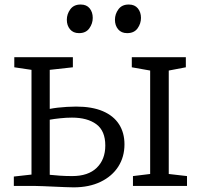

<svg xmlns="http://www.w3.org/2000/svg" viewBox="-20 -800 864 826"><path d="M552 0V-42.5L626 -51.5V-496.5L547 -510.5V-554H779.5V-510.5L706 -496.5V-51.5L784.5 -42.5V0ZM39.5 0V-40.5L115.5 -49V-499.5L41.5 -510.5V-554H293.5V-510.5L194 -499.5V-331.5Q209 -334.5 228 -336.8Q247 -339 267.8 -340.2Q288.5 -341.5 307.5 -341.5Q376 -341.5 422.2 -321.8Q468.5 -302 492 -265.5Q515.5 -229 515.5 -179Q515.5 -125 488.8 -83.2Q462 -41.5 412.8 -17.8Q363.5 6 296.5 6Q282 6 259.5 5Q237 4 212.8 3Q188.5 2 167.2 1Q146 0 133 0ZM290.5 -42.5Q359.5 -42.5 396.2 -78.2Q433 -114 433 -174Q433 -237 394.5 -265.5Q356 -294 289.5 -294Q265.5 -294 239.2 -291.2Q213 -288.5 194 -285V-48Q213 -46 238.2 -44.2Q263.5 -42.5 290.5 -42.5ZM319.5 -657.5Q295 -657.5 281.2 -674Q267.5 -690.5 267.5 -715Q267.5 -739.5 282.5 -760Q297.5 -780.5 326.5 -780.5H327.5Q352.5 -780.5 365.8 -764Q379 -747.5 379 -723Q379 -698.5 364.2 -678Q349.5 -657.5 320.5 -657.5ZM526.5 -657.5Q502 -657.5 488.2 -674Q474.5 -690.5 474.5 -715Q474.5 -739.5 489.5 -760Q504.5 -780.5 533.5 -780.5H534.5Q559.5 -780.5 573 -764Q586.5 -747.5 586.5 -723Q586.5 -698.5 571.8 -678Q557 -657.5 527.5 -657.5Z"/></svg>

Font: Merriweather 20pt Light
Style: Regular
Weight: 300
Version: Version 2.100